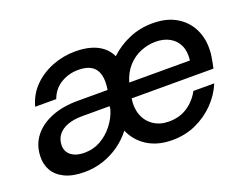

<svg xmlns="http://www.w3.org/2000/svg" viewBox="-87 -676 1097 856"><g transform="rotate(-20 462.0 -248.0)"><path d="M185 12Q129 12 92 -6Q55 -24 38 -54.5Q21 -85 23 -123Q25 -176 55.5 -215Q86 -254 139.5 -275.5Q193 -297 263 -297H406Q413 -339 405.5 -368Q398 -397 375 -411.5Q352 -426 313 -426Q268 -426 230.5 -403.5Q193 -381 177 -337H77Q92 -392 129.5 -429.5Q167 -467 219 -487.5Q271 -508 328 -508Q370 -508 402.5 -498.5Q435 -489 457.5 -470.5Q480 -452 492 -426Q532 -464 584 -486Q636 -508 695 -508Q762 -508 807.5 -481Q853 -454 875.5 -408Q898 -362 895 -305Q895 -293 892 -276.5Q889 -260 886.5 -245.5Q884 -231 882 -225H494Q487 -182 500 -147Q513 -112 543.5 -91.5Q574 -71 616 -71Q667 -71 704.5 -96Q742 -121 764 -162H863Q842 -112 803.5 -73Q765 -34 714 -11Q663 12 602 12Q534 12 485.5 -18Q437 -48 414 -101Q387 -66 351.5 -41Q316 -16 274 -2Q232 12 185 12ZM215 -69Q257 -69 292 -89Q327 -109 352 -141.5Q377 -174 388 -211L390 -226H260Q220 -226 191 -215.5Q162 -205 146 -185Q130 -165 129 -137Q128 -117 138 -101.5Q148 -86 167.5 -77.5Q187 -69 215 -69ZM508 -295H796Q801 -337 787.5 -366Q774 -395 746 -410.5Q718 -426 680 -426Q643 -426 608 -411.5Q573 -397 547 -368Q521 -339 508 -295Z"/></g></svg>

Font: DM Sans 28pt Medium
Style: Italic
Weight: 500
Italic angle: -10°
Version: Version 4.004;gftools[0.9.30]